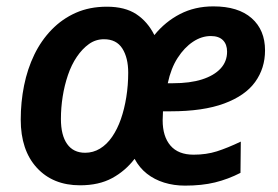

<svg xmlns="http://www.w3.org/2000/svg" viewBox="-20 -572 872 602"><path d="M231 9Q146 9 95.5 -46Q45 -101 45 -197Q45 -252 55.5 -304Q66 -356 87.5 -400.5Q109 -445 142 -479Q175 -513 218 -532Q261 -551 315 -551Q372 -551 407.5 -527.5Q443 -504 464 -462Q498 -504 544.5 -528Q591 -552 649 -552Q727 -552 769 -515Q811 -478 811 -414Q811 -358 780 -315Q749 -272 683 -247.5Q617 -223 515 -223H491Q491 -215 490.5 -208.5Q490 -202 490 -195Q490 -144 514.5 -115.5Q539 -87 587 -87Q627 -87 660 -97.5Q693 -108 735 -128L734 -30Q695 -10 654 0Q613 10 560 10Q525 10 494.5 0.5Q464 -9 440.5 -27.5Q417 -46 402 -74Q373 -36 331.5 -13.5Q290 9 231 9ZM247 -93Q272 -93 293.5 -106Q315 -119 331.5 -143Q348 -167 359 -198.5Q370 -230 376 -267.5Q382 -305 382 -344Q382 -391 363.5 -420Q345 -449 306 -449Q280 -449 259 -434Q238 -419 221 -394Q204 -369 193 -336.5Q182 -304 176.5 -269Q171 -234 171 -199Q171 -148 190.5 -120.5Q210 -93 247 -93ZM522 -311Q576 -311 613.5 -323Q651 -335 671.5 -357Q692 -379 692 -410Q692 -433 679 -446Q666 -459 641 -459Q612 -459 585 -441Q558 -423 537 -390.5Q516 -358 506 -311Z"/></svg>

Font: Noto Sans Display SemiBold
Style: Italic
Weight: 600
Italic angle: -12°
Designer: Monotype Design Team
Foundry: Monotype Imaging Inc.
Version: Version 2.003